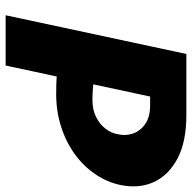

<svg xmlns="http://www.w3.org/2000/svg" viewBox="-20 -678 698 699"><g transform="rotate(90 329.5 -329.0)"><path d="M322 -184Q287 -184 256.5 -186Q226 -188 191 -194L224 -326Q239 -323 260.5 -321Q282 -319 304.5 -317.5Q327 -316 344 -316Q380 -316 406 -329Q432 -342 448.5 -363Q465 -384 469 -408Q476 -437 466.5 -464Q457 -491 431.5 -508.5Q406 -526 364 -526H332L219 0H36L177 -658H400Q496 -658 557 -626Q618 -594 643 -540Q668 -486 654 -418Q644 -370 615 -327Q586 -284 542 -252Q498 -220 442 -202Q386 -184 322 -184Z"/></g></svg>

Font: Ysabeau Infant Black
Style: Italic
Weight: 900
Italic angle: -12°
Designer: Christian Thalmann (Catharsis Fonts)
Version: Version 2.001;gftools[0.9.30]; featfreeze: ss01,ss02,lnum